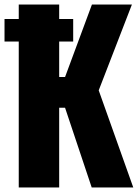

<svg xmlns="http://www.w3.org/2000/svg" viewBox="-20 -830 620 850"><path d="M0 -646V-746H304V-646ZM63 0V-810H242V-489H268L387 -810H564L417 -430L570 0H386L268 -353H242V0Z"/></svg>

Font: Oswald
Style: Bold
Weight: 700
Designer: Vernon Adams
Foundry: Vernon Adams
Version: Version 4.103;gftools[0.9.33.dev8+g029e19f]